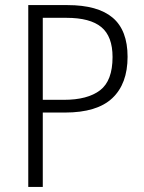

<svg xmlns="http://www.w3.org/2000/svg" viewBox="-20 -734 567 754"><path d="M245 -714Q364 -714 422.5 -664.5Q481 -615 481 -511Q481 -405 421 -348.5Q361 -292 235 -292H148V0H91V-714ZM241 -664H148V-342H231Q324 -342 373 -379.5Q422 -417 422 -510Q422 -591 378 -627.5Q334 -664 241 -664Z"/></svg>

Font: Noto Sans Kannada SemiCondensed Light
Style: Regular
Weight: 300
Width: 4
Designer: Jelle Bosma - Monotype Design Team
Foundry: Monotype Imaging Inc.
Version: Version 2.005; ttfautohint (v1.8.4.7-5d5b)